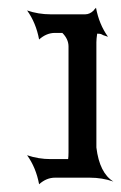

<svg xmlns="http://www.w3.org/2000/svg" viewBox="-20 -401 313 496"><path d="M111 -364H200Q212 -364 222 -374Q223 -376 228 -381Q236 -338 259 -306Q259 -306 247 -310Q247 -310 241 -313Q238 -314 231 -314Q229 -300 229 -292V-20Q237 46 273 68Q244 58 212 58H122Q100 58 81 75Q73 32 50 0Q79 10 111 10H156Q157 4 157 -8V-281Q157 -300 141 -316H122Q100 -316 81 -299Q73 -342 50 -374Q79 -364 111 -364Z"/></svg>

Font: RIT Indira
Style: Bold
Weight: 700
Designer: Sudheer S
Version: 0.9